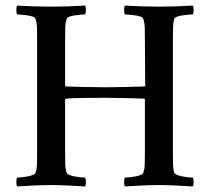

<svg xmlns="http://www.w3.org/2000/svg" viewBox="-20 -670 757 693"><path d="M165 -646Q194 -646 225.5 -647Q257 -648 287 -650Q290 -646 290 -634Q290 -622 287 -618Q282 -618 271.5 -617Q261 -616 250 -614.5Q239 -613 230.5 -610Q222 -607 221 -602Q216 -589 215.5 -568.5Q215 -548 215 -523V-360Q215 -359 215.5 -359Q216 -359 216 -358Q216 -358 217 -358Q251 -357 286.5 -356Q322 -355 361 -355Q393 -355 431.5 -356Q470 -357 502 -358Q503 -358 503 -359Q504 -359 504 -361L503 -523Q503 -548 502.5 -568.5Q502 -589 497 -602Q496 -607 487.5 -610Q479 -613 468 -614.5Q457 -616 446.5 -617Q436 -618 431 -618Q428 -622 428 -634Q428 -646 431 -650Q461 -648 493 -647Q525 -646 554 -646Q583 -646 614.5 -647Q646 -648 676 -650Q679 -646 679 -634Q679 -622 676 -618Q671 -618 660.5 -617Q650 -616 639 -614.5Q628 -613 619.5 -610Q611 -607 609 -602Q605 -589 604.5 -568.5Q604 -548 604 -523V-124Q604 -99 604.5 -79Q605 -59 609 -46Q611 -42 619.5 -38.5Q628 -35 639 -33Q650 -31 660.5 -30Q671 -29 676 -29Q679 -25 679 -13Q679 -1 676 3Q646 1 614.5 -0.5Q583 -2 554 -2Q524 -2 492.5 -0.5Q461 1 431 3Q428 -1 428 -13Q428 -25 431 -29Q436 -29 446.5 -30Q457 -31 468 -33Q479 -35 487.5 -38.5Q496 -42 497 -46Q502 -59 502.5 -79Q503 -99 503 -124V-310Q503 -312 502 -313Q502 -313 501 -314Q469 -315 432.5 -316Q396 -317 361 -317Q313 -317 284.5 -316.5Q256 -316 241 -315.5Q226 -315 221.5 -314Q217 -313 216 -312Q215 -310 215 -310V-124Q215 -99 215.5 -79Q216 -59 221 -46Q222 -42 230.5 -38.5Q239 -35 250 -33Q261 -31 271.5 -30Q282 -29 287 -29Q290 -25 290 -13Q290 -1 287 3Q257 1 225.5 -0.5Q194 -2 165 -2Q135 -2 103.5 -0.5Q72 1 42 3Q39 -1 39 -13Q39 -25 42 -29Q47 -29 57.5 -30Q68 -31 79 -33Q90 -35 98.5 -38.5Q107 -42 108 -46Q113 -59 113.5 -79Q114 -99 114 -124V-523Q114 -548 113.5 -568.5Q113 -589 108 -602Q107 -607 98.5 -610Q90 -613 79 -614.5Q68 -616 57.5 -617Q47 -618 42 -618Q39 -622 39 -634Q39 -646 42 -650Q72 -648 104 -647Q136 -646 165 -646Z"/></svg>

Font: Vermiglione Medium
Style: Regular
Weight: 500
Version: Version 1.000